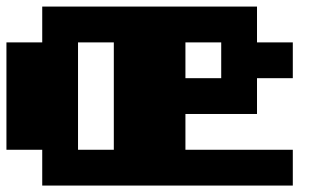

<svg xmlns="http://www.w3.org/2000/svg" viewBox="-20 -576 1040 596"><path d="M111.1 -111.1H0V-444.4H111.1V-555.6H777.8V-444.4H888.9V-333.3H777.8V-222.2H555.6V-111.1H888.9V0H111.1ZM333.3 -111.1V-444.4H222.2V-111.1ZM555.6 -333.3H666.7V-444.4H555.6Z"/></svg>

Font: Pixeloid Sans
Style: Bold
Weight: 700
Monospace: yes
Designer: GGBot
Version: 0.3